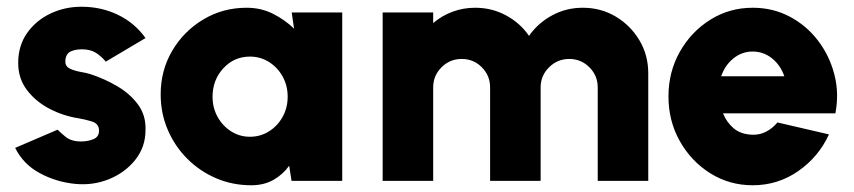

<svg xmlns="http://www.w3.org/2000/svg" viewBox="-20 -537 2534 570"><path d="M204 9Q147 3.5 98 -23Q49 -49.5 25 -98L151 -152Q158.5 -144 175.2 -130.5Q192 -117 221 -117Q240.5 -117 257.2 -123.8Q274 -130.5 274 -149Q274 -170 252.5 -176.5Q231 -183 212 -186Q167.5 -193 126.8 -214.2Q86 -235.5 60 -269.8Q34 -304 34 -350Q34 -401.5 60.5 -439Q87 -476.5 129.8 -496.8Q172.5 -517 222 -517Q280.5 -517 330.2 -493Q380 -469 412 -424L294 -354Q285 -365.5 269.8 -376.8Q254.5 -388 235 -390Q209 -392.5 191.5 -385Q174 -377.5 174 -354Q174 -339.5 188 -333Q202 -326.5 219.5 -323.5Q237 -320.5 248 -317Q291 -303 329 -280.5Q367 -258 390.2 -226Q413.5 -194 412 -151Q412 -101 382 -63Q352 -25 304.5 -5.5Q257 14 204 9Z M846 -500H996V0H845.5L838.5 -45Q820 -19 791.8 -3Q763.5 13 726 13Q670 13 621.2 -8Q572.5 -29 535.5 -66.2Q498.5 -103.5 477.8 -152.2Q457 -201 457 -257Q457 -328 491.2 -386.2Q525.5 -444.5 583.5 -479.2Q641.5 -514 712 -514Q755 -514 790.2 -496.2Q825.5 -478.5 853 -452ZM722 -131Q753 -131 778.5 -147Q804 -163 819 -190Q834 -217 834 -250Q834 -283 819 -310Q804 -337 778.5 -353Q753 -369 722 -369Q675 -369 643 -334.2Q611 -299.5 611 -250Q611 -217 626 -190Q641 -163 666.2 -147Q691.5 -131 722 -131Z M1116 0V-500H1266V-468.5Q1291 -490 1323 -502Q1355 -514 1390.5 -514Q1440.5 -514 1482.5 -491.2Q1524.5 -468.5 1550.5 -430.5Q1577 -468.5 1618.8 -491.2Q1660.5 -514 1710 -514Q1764 -514 1808 -487.8Q1852 -461.5 1878.2 -417.5Q1904.5 -373.5 1904.5 -319.5V0H1754.5V-277.5Q1754.5 -312.5 1729.8 -337.2Q1705 -362 1670 -362Q1635 -362 1610 -337.2Q1585 -312.5 1585 -277.5V0H1435V-277.5Q1435 -312.5 1410.5 -337.2Q1386 -362 1350.5 -362Q1315.5 -362 1290.8 -337.2Q1266 -312.5 1266 -277.5V0Z M2214.5 13Q2145.5 13 2088.8 -22.5Q2032 -58 1998.2 -118Q1964.5 -178 1964.5 -250.5Q1964.5 -323.5 1998.2 -383.2Q2032 -443 2088.8 -478.5Q2145.5 -514 2214.5 -514Q2274.5 -514 2324.2 -487.8Q2374 -461.5 2408.2 -416.8Q2442.5 -372 2457 -316Q2471.5 -260 2460 -200.5H2126.5Q2137 -174 2158.2 -156Q2179.5 -138 2214.5 -137Q2236.5 -136.5 2255.2 -146.5Q2274 -156.5 2288 -173.5L2441 -138Q2410.5 -71.5 2350 -29.2Q2289.5 13 2214.5 13ZM2121 -310.5H2308.5Q2297.5 -343 2272.2 -363.5Q2247 -384 2214.5 -384Q2182.5 -384 2157.2 -363.5Q2132 -343 2121 -310.5Z"/></svg>

Font: Urbanist Black
Style: Regular
Weight: 900
Designer: Corey Hu
Foundry: Corey Hu
Version: Version 1.330; ttfautohint (v1.8.4.7-5d5b)